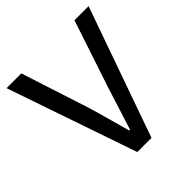

<svg xmlns="http://www.w3.org/2000/svg" viewBox="-185 -826 962 962"><g transform="rotate(-45 296.0 -344.5)"><path d="M488.3 -689.5H588.4L344.7 0H244.1L7.3 -689.5H111.8L228 -331.1Q229.5 -325.7 233.4 -313Q237.3 -300.3 242.2 -283.2Q247.1 -266.1 252.7 -246.1Q258.3 -226.1 263.7 -206.5Q276.4 -159.7 292 -104.5H297.4Q315.4 -161.6 330.6 -209Q336.9 -229 343.3 -249Q349.6 -269 355 -286.1Q360.4 -303.2 364.3 -315.4Q368.2 -327.6 369.6 -332.5Z"/></g></svg>

Font: Shanti
Style: Regular
Weight: 400
Designer: vernon adams
Foundry: vernon adams
Version: Version 1.000